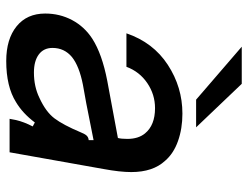

<svg xmlns="http://www.w3.org/2000/svg" viewBox="-112 -692 814 631"><g transform="rotate(90 295.5 -376.0)"><path d="M24 -117Q24 -165 45.5 -205.5Q67 -246 107 -272Q157 -304 245 -321L433 -356Q436 -367 436 -387Q436 -423 418 -445Q391 -478 335 -478Q290 -478 252.5 -452.5Q215 -427 199 -384H89Q119 -472 192.5 -520Q266 -568 353 -568Q402 -568 443 -553.5Q484 -539 508 -511Q545 -471 545 -400Q545 -363 535 -309L480 0H370L374 -21Q380 -47 395 -76L382 -83Q352 -43 315 -21Q264 11 180 11Q108 11 66 -23Q24 -57 24 -117ZM301 -98Q347 -119 368.5 -147.5Q390 -176 414 -233Q419 -246 424.5 -252.5Q430 -259 440 -260V-276L319 -252L258 -241Q197 -229 167 -205Q137 -180 137 -141Q137 -112 158.5 -96Q180 -80 218 -80Q264 -80 301 -98ZM255 -763 398 -613H307L133 -763Z"/></g></svg>

Font: Open Sauce Sans Medium Italic
Style: Regular
Weight: 500
Italic angle: -10°
Designer: Alfredo Marco Pradil
Foundry: Creative Sauce Fz LLC
Version: Version 1.477